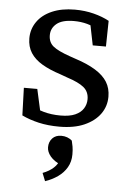

<svg xmlns="http://www.w3.org/2000/svg" viewBox="-54 -544 573 840"><g transform="rotate(5 232.5 -124.5)"><path d="M217 12Q167 12 126 2.5Q85 -7 52 -23L48 -144H107L134 -22H86V-72Q110 -56 144 -46.5Q178 -37 218 -37Q258 -37 282.5 -48Q307 -59 318.5 -77.5Q330 -96 330 -118Q330 -151 307 -170Q284 -189 234 -205L201 -217Q154 -232 121 -251.5Q88 -271 70.5 -298Q53 -325 53 -362Q53 -402 75.5 -434.5Q98 -467 140.5 -485.5Q183 -504 241 -504Q285 -504 324 -494Q363 -484 392 -468L390 -355H332L310 -464H351V-423Q327 -439 299.5 -446.5Q272 -454 241 -454Q190 -454 165.5 -434Q141 -414 141 -383Q141 -352 162.5 -334.5Q184 -317 236 -299L262 -290Q315 -273 350.5 -251Q386 -229 403 -201.5Q420 -174 420 -137Q420 -95 396 -61.5Q372 -28 327 -8Q282 12 217 12ZM285 128Q285 160 270.5 185Q256 210 231 227.5Q206 245 176 255L162 220Q191 209 209.5 192Q228 175 233 154L244 181Q208 165 192 145.5Q176 126 176 106Q176 82 190.5 66.5Q205 51 230 51Q244 51 256 55.5Q268 60 277 68Q280 80 282.5 93.5Q285 107 285 128Z"/></g></svg>

Font: Source Serif 4
Style: Regular
Weight: 400
Designer: Frank Grießhammer
Foundry: Adobe Systems Incorporated
Version: Version 4.004;hotconv 1.0.116;makeotfexe 2.5.65601